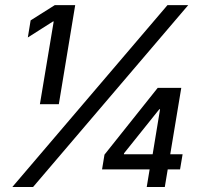

<svg xmlns="http://www.w3.org/2000/svg" viewBox="-20 -748 808 768"><path d="M280.8 -727.5 215.3 -331.1H139.6L194.8 -662.1H191.9L91.3 -598.1L102.5 -666.5L199.2 -727.5ZM29.3 0 649.9 -727.5H732.9L112.3 0ZM388.2 -70.3 397.9 -129.4 610.8 -396.5H663.1L648.4 -311H617.2L476.1 -134.8L475.6 -130.9H710.4L700.2 -70.3ZM566.9 0 581.5 -88.4 587.9 -114.7 634.3 -396.5H705.1L639.2 0Z"/></svg>

Font: Inter 20pt
Style: Italic
Weight: 400
Italic angle: -9.3988°
Version: Version 4.001;git-66647c0bb